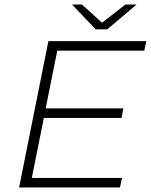

<svg xmlns="http://www.w3.org/2000/svg" viewBox="-20 -825 664 845"><path d="M232 -602 181 -348H523L515 -306H173L120 -42H517L508 0H64L193 -644H624L615 -602ZM581 -805 452 -696H401L297 -805H341L429 -725L532 -805Z"/></svg>

Font: Montserrat Ace
Style: Light Italic
Weight: 300
Italic angle: -11.3°
Designer: Julieta Ulanovsky
Foundry: Julieta Ulanovsky
Version: Version 1